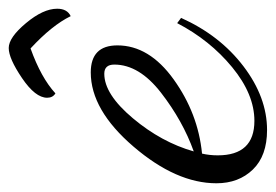

<svg xmlns="http://www.w3.org/2000/svg" viewBox="-130 -472 632 440"><g transform="rotate(-90 186.0 -252.0)"><path d="M-14 -72Q-14 -164 70 -262Q154 -360 240 -360Q302 -360 302 -299Q302 -226 224 -170Q146 -114 54 -105Q50 -88 50 -69Q50 15 129 15Q190 15 252 -36Q314 -87 353 -162L365 -153Q325 -64 254 -10Q183 44 108 44Q49 44 17.5 11.5Q-14 -21 -14 -72ZM59 -124Q129 -149 193.5 -199Q258 -249 258 -306Q258 -329 237 -329Q190 -329 135 -263.5Q80 -198 59 -124ZM182 -460Q182 -487 227 -517.5Q272 -548 296 -548Q320 -548 353 -508.5Q386 -469 386 -437Q386 -414 369 -406Q348 -449 295 -498Q228 -474 192 -441Q182 -447 182 -460Z"/></g></svg>

Font: DancingScriptRegular
Style: Regular
Weight: 400
Designer: Pablo Impallari
Foundry: Pablo Impallari. www.impallari.com
Version: Version 1.002